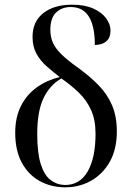

<svg xmlns="http://www.w3.org/2000/svg" viewBox="-20 -790 565 820"><path d="M255 10Q195 9 147.5 -18Q100 -45 72.5 -96.5Q45 -148 45 -223Q45 -290 70 -338.5Q95 -387 138 -417.5Q181 -448 235 -461Q205 -484 178.5 -507.5Q152 -531 135.5 -561Q119 -591 119 -632Q119 -698 165 -734Q211 -770 288 -770Q342 -770 378.5 -753.5Q415 -737 433.5 -711.5Q452 -686 452 -660Q452 -629 434 -613.5Q416 -598 385 -598Q385 -760 282 -760Q244 -760 219.5 -736.5Q195 -713 195 -662Q195 -633 205.5 -608.5Q216 -584 243 -557.5Q270 -531 317 -498Q365 -463 401.5 -425.5Q438 -388 458.5 -340.5Q479 -293 479 -229Q479 -152 448.5 -98.5Q418 -45 367 -17Q316 11 255 10ZM256 0Q320 1 354 -57Q388 -115 388 -219Q388 -278 369 -320Q350 -362 317 -394Q284 -426 242 -455Q192 -426 165.5 -370Q139 -314 139 -218Q139 -137 154 -89.5Q169 -42 195.5 -21.5Q222 -1 256 0Z"/></svg>

Font: Noto Serif Display SemiCondensed
Style: Regular
Weight: 400
Width: 4
Designer: Monotype Design Team
Foundry: Monotype Imaging Inc.
Version: Version 2.009